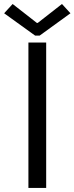

<svg xmlns="http://www.w3.org/2000/svg" viewBox="-41 -930 368 950"><path d="M99.6 0V-719.7H187.5V0ZM21.5 -910.2 141.6 -816.4H145.5L265.6 -910.2L307.6 -864.3L155.3 -753.9H132.8L-20.5 -864.3Z"/></svg>

Font: Reddit Sans
Style: Regular
Weight: 400
Designer: Stephen Hutchings
Foundry: Reddit
Version: Version 1.014